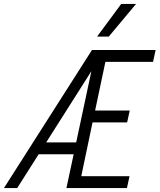

<svg xmlns="http://www.w3.org/2000/svg" viewBox="-59 -951 807 971"><path d="M-39 0 406 -698H471L28 0ZM115 -171 128 -231H365L352 -171ZM277 0 426 -698H728L715 -638H474L422 -392H597L584 -332H409L352 -60H596L583 0ZM432 -766 554 -931H629L491 -766Z"/></svg>

Font: Azeret Mono ExtraLight
Style: Italic
Weight: 250
Italic angle: -12°
Designer: Martin Vácha
Foundry: Displaay
Version: Version 1.002